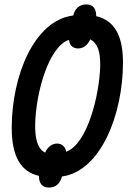

<svg xmlns="http://www.w3.org/2000/svg" viewBox="-20 -791 588 868"><path d="M201 57C235 57 252 36 260 7C437 -17 536 -277 536 -508C536 -626 500 -698 415 -718C415 -753 400 -771 370 -771C336 -771 318 -749 311 -721C134 -699 33 -447 33 -213C33 -89 71 -15 156 4C156 38 171 57 201 57ZM279 -105C276 -129 258 -142 238 -142C216 -142 195 -127 184 -101C150 -118 138 -163 139 -228C142 -376 202 -582 292 -611C295 -581 315 -572 333 -572C356 -572 376 -586 388 -613C421 -596 434 -559 433 -494C430 -362 375 -139 279 -105Z"/></svg>

Font: Noto Sans UI Condensed Medium
Style: Italic
Weight: 500
Width: 3
Italic angle: -12°
Designer: Monotype Design Team
Foundry: Monotype Imaging Inc.
Version: Version 1.901